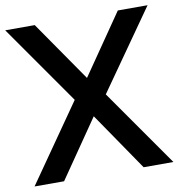

<svg xmlns="http://www.w3.org/2000/svg" viewBox="-81 -784 806 858"><g transform="rotate(-10 322.0 -355.0)"><path d="M133 -710 322 -437 510 -710H645L392 -350L637 0H502L322 -263L141 0H7L251 -350L-1 -710Z"/></g></svg>

Font: Rising Sun SemiBold
Style: Regular
Weight: 600
Designer: Matt McInerney, Pablo Impallari, Rodrigo Fuenzalida (Raleway font), Stephen Hutchings (Greek), Cristiano Sobral (main ch
Foundry: The Rising Sun Project Authors
Version: Version 4.327; ttfautohint (v1.8.4.7-5d5b-dirty)